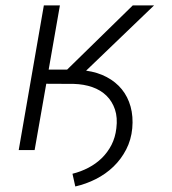

<svg xmlns="http://www.w3.org/2000/svg" viewBox="-20 -548 627 701"><path d="M294.4 -290Q336.4 -284.2 369.6 -266.6Q402.8 -249 424.8 -221.9Q446.8 -194.8 456.8 -158.7Q466.8 -122.6 462.9 -79.6Q459 -37.6 440.7 -2.2Q422.4 33.2 394.3 60.3Q366.2 87.4 330.1 105.7Q293.9 124 254.9 132.8L244.6 86.4Q275.9 78.6 303.2 64.2Q330.6 49.8 351.8 29.1Q373 8.3 387 -18.8Q400.9 -45.9 404.8 -79.6Q409.7 -118.7 399.7 -148.4Q389.6 -178.2 368.7 -198.7Q347.7 -219.2 316.9 -230Q286.1 -240.7 249 -241.7L148.9 -242.2L106.4 0H48.3L140.1 -528.3H198.7L157.7 -293.9H225.1L464.8 -528.3H542.5Z"/></svg>

Font: Roboto Mono Light
Style: Italic
Weight: 300
Designer: Google
Version: Version 2.000985; 2015; ttfautohint (v1.3)